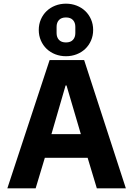

<svg xmlns="http://www.w3.org/2000/svg" viewBox="-20 -1025 725 1045"><path d="M20 0ZM507 0 457 -166H224L174 0H20L250 -698H438L665 0ZM342 -560H337L260 -295H420ZM339 -719Q308 -719 281 -729.5Q254 -740 234 -759Q214 -778 202.5 -804.5Q191 -831 191 -862Q191 -893 202.5 -919.5Q214 -946 234 -965Q254 -984 281 -994.5Q308 -1005 339 -1005Q370 -1005 397 -994.5Q424 -984 444 -965Q464 -946 475.5 -919.5Q487 -893 487 -862Q487 -831 475.5 -804.5Q464 -778 444 -759Q424 -740 397 -729.5Q370 -719 339 -719ZM339 -794Q364 -794 377 -808Q390 -822 390 -845V-879Q390 -902 377 -916Q364 -930 339 -930Q314 -930 301 -916Q288 -902 288 -879V-845Q288 -822 301 -808Q314 -794 339 -794Z"/></svg>

Font: Aneliza ExtraBold
Style: Regular
Weight: 800
Designer: Mike Abbink, Paul van der Laan, Pieter van Rosmalen
Foundry: Bold Monday
Version: Version 3.001;September 8, 2019;FontCreator 11.5.0.2425 64-b